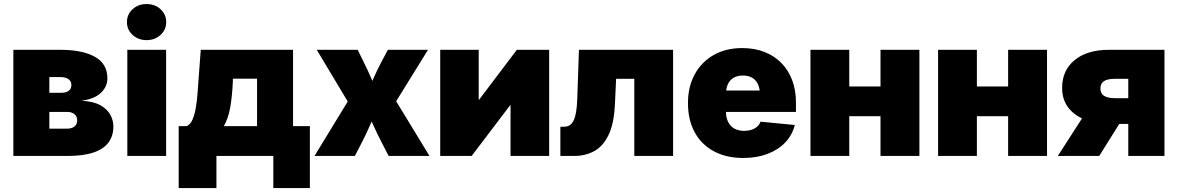

<svg xmlns="http://www.w3.org/2000/svg" viewBox="-20 -787 5944 969"><path d="M47.4 0V-535.6H285.6Q395.5 -535.6 458.7 -500.5Q522 -465.3 522 -391.1Q522 -350.1 489.7 -318.8Q457.5 -287.6 390.6 -278.3Q450.2 -275.9 485.6 -256.3Q521 -236.8 536.6 -208.3Q552.2 -179.7 552.2 -148.9Q552.2 -100.6 526.9 -67.1Q501.5 -33.7 450.4 -16.8Q399.4 0 322.8 0ZM229 -137.7H318.8Q342.3 -137.7 356 -148.7Q369.6 -159.7 369.6 -179.2Q369.6 -199.2 356 -210.7Q342.3 -222.2 318.8 -222.2H229ZM229 -318.8H291.5Q314.5 -318.8 327.4 -329.3Q340.3 -339.8 340.3 -357.9Q340.3 -377 325.7 -387.5Q311 -397.9 285.6 -397.9H229Z M622.6 0V-535.6H818.4V0ZM719.7 -584.5Q677.7 -584.5 649.2 -610.8Q620.6 -637.2 620.6 -675.3Q620.6 -714.4 649.2 -740.5Q677.7 -766.6 719.7 -766.6Q761.7 -766.6 790.3 -740.5Q818.8 -714.4 818.8 -675.3Q818.8 -637.2 790.3 -610.8Q761.7 -584.5 719.7 -584.5Z M881.8 162.1V-150.4H921.9Q940.4 -157.7 951.4 -183.1Q962.4 -208.5 968.3 -243.2Q974.1 -277.8 976.8 -313.7Q979.5 -349.6 981.4 -377.4L993.2 -535.6H1459V-150.4H1543.9V162.1H1359.4V0H1072.3V162.1ZM1109.4 -150.4H1277.3V-390.1H1155.3V-377.4Q1151.4 -294.9 1141.1 -240.5Q1130.9 -186 1109.4 -150.4Z M1567.4 0 1772.9 -336.9 1771.5 -213.9 1578.6 -535.6H1785.2L1815.4 -474.1Q1835.9 -433.6 1853.5 -392.3Q1871.1 -351.1 1888.2 -311.5H1828.6Q1847.2 -350.6 1865.2 -392.1Q1883.3 -433.6 1904.8 -474.1L1937.5 -535.6H2140.1L1940.9 -213.9L1942.4 -336.9L2147.5 0H1941.4L1903.8 -72.8Q1882.8 -113.3 1864.3 -155Q1845.7 -196.8 1827.6 -235.8H1882.8Q1865.2 -196.8 1847.4 -155Q1829.6 -113.3 1808.6 -72.8L1771 0Z M2751.5 0H2556.6V-255.9H2554.7L2360.4 0H2201.7V-535.6H2396V-283.7H2397.9L2588.4 -535.6H2751.5Z M2808.1 0V-147.5H2827.1Q2843.3 -147.5 2855 -155Q2866.7 -162.6 2874.8 -178.7Q2882.8 -194.8 2887.2 -220.5Q2891.6 -246.1 2893.1 -281.7L2901.9 -535.6H3377V0H3181.2V-389.2H3089.4L3083.5 -262.2Q3079.1 -162.6 3051 -105.2Q3022.9 -47.9 2978.3 -23.9Q2933.6 0 2878.9 0Z M3731 10.3Q3646 10.3 3583 -23.4Q3520 -57.1 3486.1 -119.4Q3452.1 -181.6 3452.1 -267.1Q3452.1 -349.6 3486.3 -412.1Q3520.5 -474.6 3582 -509.5Q3643.6 -544.4 3726.1 -544.4Q3787.6 -544.4 3837.4 -525.1Q3887.2 -505.9 3922.9 -469.7Q3958.5 -433.6 3977.8 -383.1Q3997.1 -332.5 3997.1 -269.5V-222.2H3511.7V-330.1H3906.2L3815.4 -308.6Q3815.4 -339.8 3805.4 -361.6Q3795.4 -383.3 3776.4 -394.5Q3757.3 -405.8 3729.5 -405.8Q3701.7 -405.8 3682.4 -394.5Q3663.1 -383.3 3653.3 -361.6Q3643.6 -339.8 3643.6 -308.6V-228Q3643.6 -194.3 3654.8 -171.6Q3666 -148.9 3687 -137.7Q3708 -126.5 3735.8 -126.5Q3756.3 -126.5 3772.9 -132.1Q3789.6 -137.7 3801.3 -147.9Q3813 -158.2 3818.4 -172.9L3991.2 -156.2Q3979 -106 3943.6 -68.6Q3908.2 -31.2 3854 -10.5Q3799.8 10.3 3731 10.3Z M4481.9 -350.6V-200.7H4208.5V-350.6ZM4266.1 -535.6V0H4070.3V-535.6ZM4620.1 -535.6V0H4423.8V-535.6Z M5126 -350.6V-200.7H4852.5V-350.6ZM4910.2 -535.6V0H4714.4V-535.6ZM5264.2 -535.6V0H5067.9V-535.6Z M5856.9 0H5674.3V-389.2H5605Q5569.3 -389.2 5551.5 -377.4Q5533.7 -365.7 5533.7 -339.8Q5533.7 -314.9 5552.2 -303.2Q5570.8 -291.5 5607.9 -291.5H5749.5V-161.6H5583Q5471.2 -161.6 5405.8 -210.2Q5340.3 -258.8 5340.3 -342.8Q5340.3 -432.1 5403.8 -483.9Q5467.3 -535.6 5575.7 -535.6H5856.9ZM5527.8 0H5318.8L5474.6 -242.2H5679.2Z"/></svg>

Font: Inter 20pt Black
Style: Regular
Weight: 900
Version: Version 4.001;git-66647c0bb